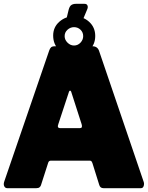

<svg xmlns="http://www.w3.org/2000/svg" viewBox="-27 -984 773 1004"><path d="M471 -796Q471 -750 439 -721.5Q407 -693 361 -693Q315 -693 283 -722Q251 -751 251 -798Q251 -842 283.5 -870.5Q316 -899 361 -899Q407 -899 439 -870Q471 -841 471 -796ZM408 -795Q408 -815 394 -828.5Q380 -842 360 -842Q341 -842 326 -828.5Q311 -815 311 -795Q311 -776 326 -761Q341 -746 360 -746Q380 -746 394 -761Q408 -776 408 -795ZM457 -742Q484 -742 492 -715L724 -34Q728 -24 724.5 -12Q721 0 710 0H514Q497 0 492 -17L456 -132Q454 -137 451.5 -140.5Q449 -144 441 -144H240Q228 -144 225 -133L187 -15Q185 -9 179.5 -4.5Q174 0 163 0H11Q0 0 -5 -10.5Q-10 -21 -4 -37L230 -719Q234 -731 240 -736.5Q246 -742 259 -742ZM345 -505Q343 -510 339.5 -510Q336 -510 334 -505L278 -335Q270 -314 288 -314H391Q406 -314 400 -334ZM415 -964Q427 -964 430.5 -955Q434 -946 429 -935L404 -875H318L332 -933Q337 -952 346.5 -958Q356 -964 370 -964Z"/></svg>

Font: Libre Franklin Black
Style: Regular
Weight: 900
Designer: Pablo Impallari, Rodrigo Fuenzalida, Nhung Nguyen
Foundry: Impallari Type
Version: Version 3.000